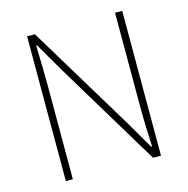

<svg xmlns="http://www.w3.org/2000/svg" viewBox="-107 -828 909 930"><g transform="rotate(-15 348.0 -363.0)"><path d="M110 -726H149L469 -197L552 -54H557Q551 -159 551 -259V-726H587V0H547L228 -529L145 -672H141Q145 -536 145 -473V0H110Z"/></g></svg>

Font: Noto Sans CJK TC Thin
Style: Regular
Weight: 250
Designer: Ryoko NISHIZUKA ???? (kana & ideographs); Paul D. Hunt (Latin, Greek & Cyrillic); Wenlong ZHANG ??? (bopomofo); Sandoll 
Foundry: Adobe Systems Incorporated
Version: Version 1.004 January 19, 2016